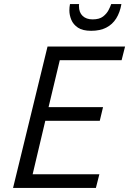

<svg xmlns="http://www.w3.org/2000/svg" viewBox="-20 -921 633 941"><path d="M44 0 213 -693H593L576 -626H273L218 -396H485L469 -329H202L140 -67H467L450 0ZM427 -770Q385 -770 362 -785.5Q339 -801 329.5 -824Q320 -847 320 -870Q320 -886 323 -901H368Q367 -900 367 -897.5Q367 -895 367 -891Q367 -860 385 -843Q403 -826 434 -826Q467 -826 485 -840Q503 -854 512 -871.5Q521 -889 525 -901H575Q568 -860 549.5 -830.5Q531 -801 500.5 -785.5Q470 -770 427 -770Z"/></svg>

Font: Ubuntu Sans Mono
Style: Italic
Weight: 400
Italic angle: -13.5°
Monospace: yes
Designer: Dalton Maag Ltd
Foundry: Dalton Maag Ltd
Version: Version 1.006